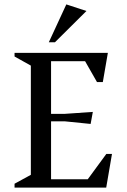

<svg xmlns="http://www.w3.org/2000/svg" viewBox="-20 -852 577 872"><path d="M46.1 0V-17.6L120.1 -58V-554L46.1 -595.4V-612H469.9L447 -479.3H420.5L366.4 -574.1H211.9V-334.9H273.9L401.6 -343.7L391.6 -289.1L273.9 -301H211.9V-37.9H378.6L463 -153H488.6L462.4 0ZM201.7 -660.1 281.2 -832 372.6 -802.1 229.6 -660.1Z"/></svg>

Font: Ancizar Serif Light
Style: Regular
Weight: 300
Designer: Cesar Puertas, Viviana Monsalve, Julian Moncada, Julian Prieto, Jose Castro, Felipe Aragon, Mariel Hernandez, Sara Alarc
Version: Version 8.100